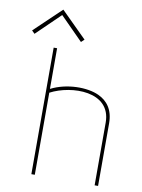

<svg xmlns="http://www.w3.org/2000/svg" viewBox="-98 -980 775 1046"><g transform="rotate(10 289.5 -456.5)"><path d="M519 0V-346C519 -422 484 -466 434 -489C370 -519 255 -519 169 -475V-700H150V0H169V-454C283 -514 500 -519 500 -347V0ZM308 -772 166 -913 18 -772 34 -756 165 -883 291 -756Z"/></g></svg>

Font: Advent Pro
Style: Thin
Weight: 100
Designer: Andreas Kalpakidis
Foundry: Andreas Kalpakidis
Version: Version 2.002 2007